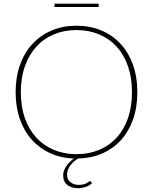

<svg xmlns="http://www.w3.org/2000/svg" viewBox="-20 -850 827 1038"><path d="M513.5 -812H274.5V-830H513.5ZM92.5 -351.5Q92.5 -273 114.8 -210.8Q137 -148.5 176.8 -105.5Q216.5 -62.5 271.8 -39.5Q327 -16.5 393 -16.5Q460 -16.5 515.2 -39.5Q570.5 -62.5 610.2 -105.5Q650 -148.5 671.8 -210.8Q693.5 -273 693.5 -351.5Q693.5 -430 671.8 -492.2Q650 -554.5 610.2 -598Q570.5 -641.5 515.2 -664.5Q460 -687.5 393 -687.5Q327 -687.5 271.8 -664.5Q216.5 -641.5 176.8 -598Q137 -554.5 114.8 -492.2Q92.5 -430 92.5 -351.5ZM477 141Q464 153.5 443.8 160.5Q423.5 167.5 401.5 167.5Q366.5 167.5 344 149.8Q321.5 132 321.5 98Q321.5 84 326.5 71Q331.5 58 339.5 46.5Q347.5 35 357.8 25Q368 15 379 7Q309 4.5 251.2 -21.8Q193.5 -48 152 -94.5Q110.5 -141 87.5 -206Q64.5 -271 64.5 -351.5Q64.5 -433.5 88.5 -500Q112.5 -566.5 156 -613.2Q199.5 -660 260 -685.5Q320.5 -711 393 -711Q466.5 -711 527 -685.8Q587.5 -660.5 631 -613.8Q674.5 -567 698.5 -500.5Q722.5 -434 722.5 -351.5Q722.5 -270 699.2 -204.5Q676 -139 633.8 -92.5Q591.5 -46 532.2 -20.2Q473 5.5 401.5 7Q391.5 13.5 381.2 22.2Q371 31 362.2 42Q353.5 53 348 66Q342.5 79 342.5 94Q342.5 120.5 360.5 135Q378.5 149.5 405.5 149.5Q421 149.5 431.5 146.5Q442 143.5 449 139.8Q456 136 460.2 132.8Q464.5 129.5 467 129.5Q470 129.5 472 132.5Z"/></svg>

Font: Lato ExtraLight
Style: Regular
Weight: 275
Designer: Lukasz Dziedzic with Adam Twardoch and Botio Nikoltchev
Foundry: tyPoland Lukasz Dziedzic
Version: Version 2.015; 2015-08-06; http://www.latofonts.com/